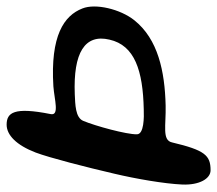

<svg xmlns="http://www.w3.org/2000/svg" viewBox="-58 -573 655 579"><g transform="rotate(-90 269.5 -283.5)"><path d="M45.5 24C90.5 24 106 7 129.5 -92C136 -123 181 -110 241 -111.5C344 -114 441 -134.5 498 -206C531.5 -248 549.5 -323 533.5 -362.5C512 -418 451.5 -459.5 298.5 -450C258.5 -447 209 -431 215 -458.5C237 -568.5 219.5 -591 183 -591C152 -591 121.5 -562 99 -503.5C83 -461 54.5 -349.5 35 -265.5C20 -202 5 -116.5 2.5 -61C0.5 -10 20 24 45.5 24ZM229.5 -177.5C205.5 -176.5 153.5 -176.5 154 -198.5C153.5 -229.5 179 -323 194.5 -360C204.5 -384 244.5 -384 274.5 -385.5C400.5 -390.5 457 -355 439.5 -281C422.5 -204.5 345.5 -180 229.5 -177.5Z"/></g></svg>

Font: Gluten
Style: Italic
Weight: 400
Italic angle: -13°
Designer: Tyler Finck
Foundry: Etcetera Type Company
Version: Version 0.920